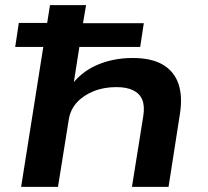

<svg xmlns="http://www.w3.org/2000/svg" viewBox="-20 -725 807 745"><path d="M62 0 148 -543H39L53 -636H163L174 -705H314L302 -635H538L524 -543H288L263 -384H249Q290 -443 353.5 -471.5Q417 -500 495 -500Q568 -500 612 -474Q656 -448 672.5 -399.5Q689 -351 678 -282L634 0H492L536 -275Q542 -314 532 -338Q522 -362 497 -374.5Q472 -387 431 -387Q382 -387 342 -370.5Q302 -354 277.5 -326.5Q253 -299 247 -262L205 0Z"/></svg>

Font: Nunito Sans 10pt Expanded
Style: Bold Italic
Weight: 700
Width: 7
Italic angle: -9°
Designer: Vernon Adams
Foundry: Vernon Adams
Version: Version 3.101;gftools[0.9.27]